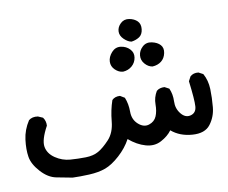

<svg xmlns="http://www.w3.org/2000/svg" viewBox="-60 -303 737 620"><g transform="rotate(-10 309.0 7.0)"><path d="M130.9 243.2Q106.4 238.3 79.6 233.4Q52.7 228.5 29.3 202.6Q5.9 176.8 2 152.3Q-2 127.9 2 96.2Q5.9 64.5 24.4 36.1Q36.1 26.4 54.7 29.3L70.3 36.1Q79.1 47.9 78.1 63.5Q54.7 106.4 58.6 129.4Q62.5 152.3 85 167.5Q107.4 182.6 133.3 184.6Q159.2 186.5 184.1 186Q209 185.5 226.1 175.8Q243.2 166 263.2 144.5Q283.2 123 286.6 86.4Q290 49.8 300.8 18.6Q310.5 8.8 327.1 9.8L341.8 18.6Q350.6 40 350.6 65.9Q350.6 91.8 368.2 107.4Q385.7 123 403.8 117.2Q421.9 111.3 428.7 95.2Q435.5 79.1 435.5 56.6Q435.5 34.2 447.3 14.6Q457 5.9 473.6 6.8L488.3 14.6Q497.1 34.2 496.1 57.6Q495.1 81.1 509.3 98.6Q523.4 116.2 541.5 111.3Q559.6 106.4 561 85.4Q562.5 64.5 554.7 2L562.5 -12.7Q573.2 -22.5 589.8 -20.5L604.5 -12.7Q617.2 9.8 618.2 38.6Q619.1 67.4 616.2 98.1Q613.3 128.9 595.2 152.8Q577.1 176.8 536.1 173.8Q495.1 170.9 467.8 147.5Q455.1 165 432.1 177.2Q409.2 189.5 381.3 181.6Q353.5 173.8 327.1 151.4Q312.5 178.7 287.1 201.7Q261.7 224.6 239.3 232.9Q216.8 241.2 185.5 242.7Q154.3 244.1 130.9 243.2ZM350.6 -65.4Q336.9 -66.4 325.2 -77.6Q313.5 -88.9 314 -104.5Q314.5 -120.1 327.1 -134.3Q339.8 -148.4 357.4 -146Q375 -143.6 386.2 -131.8Q397.5 -120.1 395 -104Q392.6 -87.9 380.4 -77.1Q368.2 -66.4 350.6 -65.4ZM447.3 -65.4Q433.6 -67.4 422.9 -79.6Q412.1 -91.8 413.6 -107.4Q415 -123 427.7 -134.8Q440.4 -146.5 458.5 -142.6Q476.6 -138.7 485.8 -128.4Q495.1 -118.2 491.7 -101.6Q488.3 -85 476.6 -75.7Q464.8 -66.4 447.3 -65.4ZM394.5 -156.2Q382.8 -158.2 370.6 -169.9Q358.4 -181.6 358.9 -195.8Q359.4 -210 371.1 -221.2Q382.8 -232.4 399.4 -229.5Q416 -226.6 425.8 -216.8Q435.5 -207 433.6 -189.9Q431.6 -172.9 420.4 -165.5Q409.2 -158.2 394.5 -156.2Z"/></g></svg>

Font: NaikaiFont
Style: Regular
Weight: 400
Version: Version 1.67